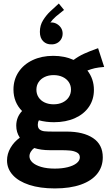

<svg xmlns="http://www.w3.org/2000/svg" viewBox="-20 -845 608 1079"><path d="M19.5 56.6Q19.5 19.5 39.1 -14.2Q58.6 -47.9 91.3 -71.3Q71.3 -101.6 71.3 -138.7Q71.3 -186.5 104 -221.2Q80.6 -244.6 68.1 -275.1Q55.7 -305.7 55.7 -341.8Q55.7 -397 84.2 -440.2Q112.8 -483.4 163.6 -507.3Q214.4 -531.2 279.3 -531.2Q342.3 -531.2 393.6 -508.3Q421.4 -528.8 451.4 -542.7Q481.4 -556.6 531.2 -574.2L565.4 -468.8Q532.7 -466.3 512.7 -461.7Q492.7 -457 471.2 -448.7Q507.8 -401.4 507.8 -339.8Q507.8 -285.6 479.7 -244.6Q451.7 -203.6 400.9 -180.9Q350.1 -158.2 283.2 -158.2Q238.8 -158.2 198.7 -168.9Q192.4 -158.2 192.4 -144.5Q192.4 -125.5 203.1 -117.2Q213.9 -108.9 230.2 -107.2Q246.6 -105.5 278.3 -105.5H354.5Q448.2 -105.5 502.9 -69.1Q557.6 -32.7 557.6 39.1Q557.6 92.3 526.4 131.6Q495.1 170.9 434.6 192.4Q374 213.9 288.1 213.9Q205.1 213.9 144.5 194.1Q84 174.3 51.8 138.7Q19.5 103 19.5 56.6ZM378.9 -341.8Q378.9 -365.2 366.5 -383.8Q354 -402.3 331.8 -412.6Q309.6 -422.9 281.2 -422.9Q252.9 -422.9 231 -412.4Q209 -401.9 196.8 -383.3Q184.6 -364.7 184.6 -340.8Q184.6 -316.9 196.8 -298.1Q209 -279.3 231.2 -269Q253.4 -258.8 281.2 -258.8Q310.1 -258.8 332.3 -269.5Q354.5 -280.3 366.7 -299.1Q378.9 -317.9 378.9 -341.8ZM288.1 102.5Q328.6 102.5 360.6 94.5Q392.6 86.4 410.6 72Q428.7 57.6 428.7 39.1Q428.7 20.5 411.9 11.7Q395 2.9 373.3 1Q351.6 -1 322.3 -1H259.8Q210.4 -1 172.4 -13.2Q160.6 -4.9 153.1 7.8Q145.5 20.5 145.5 33.2Q145.5 52.2 162.4 67.9Q179.2 83.5 211.4 93Q243.7 102.5 288.1 102.5ZM339.8 -789.1 294.9 -752.9Q275.4 -736.3 263.2 -718.3Q265.1 -718.8 269.5 -718.8Q284.7 -718.8 299.1 -710.7Q313.5 -702.6 322.8 -688.5Q332 -674.3 332 -656.2Q332 -638.2 323.2 -624Q314.5 -609.9 300 -602.5Q285.6 -595.2 269.5 -595.7Q241.2 -594.7 222.7 -613.3Q204.1 -631.8 204.1 -666Q204.1 -702.6 222.2 -731.4Q240.2 -760.3 262.7 -781.2L310.5 -825.2Z"/></svg>

Font: Reddit Sans Fudge
Style: Bold
Weight: 700
Designer: Stephen Hutchings
Foundry: Reddit
Version: Version 1.013